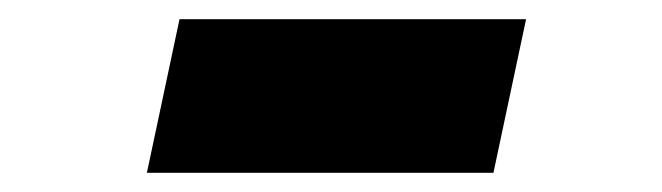

<svg xmlns="http://www.w3.org/2000/svg" viewBox="-20 -407 690 200"><path d="M167 -387H528L494 -227H133Z"/></svg>

Font: Azeret Mono ExtraBold
Style: Italic
Weight: 800
Italic angle: -12°
Designer: Martin Vácha
Foundry: Displaay
Version: Version 1.000; Glyphs 3.0.3, build 3074